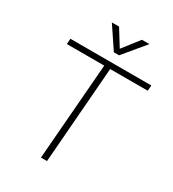

<svg xmlns="http://www.w3.org/2000/svg" viewBox="-215 -1032 1039 1151"><g transform="rotate(30 304.5 -457.0)"><path d="M294 0H252L305 -667H46L49 -705H609L606 -667H346ZM335 -801 423 -914H475L351 -765H315L215 -914H265Z"/></g></svg>

Font: Iunito ExtraLight
Style: Italic
Weight: 200
Italic angle: -4.541°
Designer: Vernon Adams
Foundry: Vernon Adams
Version: Version 2.001;November 30, 2019;FontCreator 12.0.0.2547 64-b